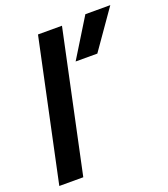

<svg xmlns="http://www.w3.org/2000/svg" viewBox="-138 -850 828 948"><g transform="rotate(-20 276.0 -376.5)"><path d="M421 -753H552L410 -550H296ZM167 -739H293L136 0H10Z"/></g></svg>

Font: Prompt Medium
Style: Italic
Weight: 500
Italic angle: -12°
Designer: Katatrad Team
Foundry: CadsonDemak
Version: Version 1.001